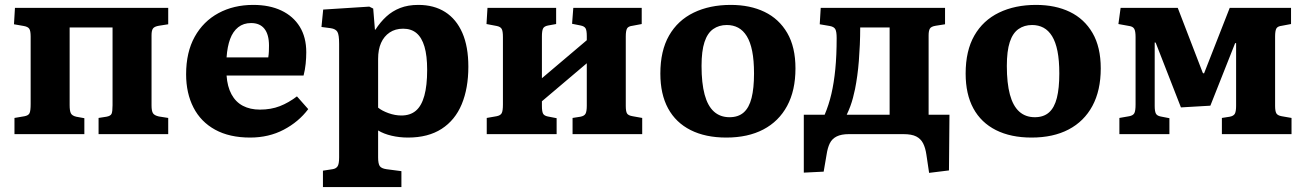

<svg xmlns="http://www.w3.org/2000/svg" viewBox="-20 -547 5322 783"><path d="M39 0V-66L80 -73Q96 -76 100.5 -85.5Q105 -95 105 -123V-398Q105 -421 99.5 -429.5Q94 -438 77 -441L37 -448L41 -515H666V-448L628 -442Q610 -439 604 -431Q598 -423 598 -403V-117Q598 -94 604 -85Q610 -76 628 -72L666 -66V0H382V-66L414 -71Q431 -74 435 -83Q439 -92 439 -118V-435H264V-118Q264 -95 269 -85Q274 -75 291 -71L324 -65V0Z M1000 14Q916 14 857.5 -18Q799 -50 769 -108.5Q739 -167 739 -244Q739 -334 774 -397Q809 -460 871 -493.5Q933 -527 1013 -527Q1079 -527 1127.5 -504Q1176 -481 1202.5 -438Q1229 -395 1229 -334Q1229 -311 1226.5 -286.5Q1224 -262 1218 -239H904Q907 -194 924 -162.5Q941 -131 970.5 -115.5Q1000 -100 1040 -100Q1085 -100 1121 -114Q1157 -128 1191 -154L1237 -102Q1198 -50 1137 -18Q1076 14 1000 14ZM904 -313H1074Q1076 -325 1076.5 -337Q1077 -349 1077 -361Q1077 -406 1058.5 -429.5Q1040 -453 1004 -453Q973 -453 951.5 -436Q930 -419 918.5 -388Q907 -357 904 -313Z M1297 216V149L1336 143Q1350 141 1356.5 131.5Q1363 122 1363 95V-369Q1363 -405 1356 -417Q1349 -429 1329 -432L1291 -437L1298 -508L1486 -520L1502 -512L1509 -426H1511Q1531 -457 1555.5 -479.5Q1580 -502 1612 -514.5Q1644 -527 1686 -527Q1750 -527 1795.5 -498Q1841 -469 1865.5 -413Q1890 -357 1890 -275Q1890 -187 1863 -122Q1836 -57 1781 -21.5Q1726 14 1644 14Q1609 14 1577 6.5Q1545 -1 1522 -15V95Q1522 120 1528.5 130Q1535 140 1556 143L1617 151V216ZM1617 -76Q1653 -76 1676 -95.5Q1699 -115 1710.5 -156.5Q1722 -198 1722 -262Q1722 -320 1711 -357Q1700 -394 1678.5 -412Q1657 -430 1624 -430Q1592 -430 1569 -414.5Q1546 -399 1534 -372Q1522 -345 1522 -307V-108Q1538 -95 1564.5 -85.5Q1591 -76 1617 -76Z M1965 0V-66L2005 -73Q2021 -76 2026 -85.5Q2031 -95 2031 -121V-396Q2031 -420 2026 -429Q2021 -438 2006 -441L1964 -449L1968 -515H2248V-449L2215 -443Q2199 -440 2194.5 -430.5Q2190 -421 2190 -398V-228L2373 -383V-400Q2373 -423 2368 -431.5Q2363 -440 2348 -443L2313 -450L2318 -515H2597V-449L2560 -442Q2542 -440 2537 -430.5Q2532 -421 2532 -398V-115Q2532 -93 2537 -84.5Q2542 -76 2560 -73L2599 -66V0H2315V-66L2347 -71Q2363 -74 2368 -83.5Q2373 -93 2373 -116V-289L2190 -134V-115Q2190 -93 2194.5 -84Q2199 -75 2214 -72L2250 -65V0Z M2942 14Q2857 14 2796.5 -16.5Q2736 -47 2704.5 -105Q2673 -163 2673 -247Q2673 -340 2708.5 -402Q2744 -464 2809 -495.5Q2874 -527 2960 -527Q3039 -527 3098 -498.5Q3157 -470 3190.5 -412.5Q3224 -355 3224 -268Q3224 -178 3190 -115Q3156 -52 3093 -19Q3030 14 2942 14ZM2955 -69Q2991 -69 3013 -88.5Q3035 -108 3045 -147.5Q3055 -187 3055 -247Q3055 -301 3047.5 -338.5Q3040 -376 3025.5 -399.5Q3011 -423 2990.5 -434Q2970 -445 2944 -445Q2912 -445 2888.5 -428.5Q2865 -412 2853 -375.5Q2841 -339 2841 -278Q2841 -208 2853.5 -161.5Q2866 -115 2891.5 -92Q2917 -69 2955 -69Z M3769 158 3758 84Q3754 56 3744.5 37.5Q3735 19 3716.5 9.5Q3698 0 3664 0H3442Q3411 0 3392 9.5Q3373 19 3364 37.5Q3355 56 3351 83L3339 153L3258 157V-79H3343Q3360 -119 3370.5 -164Q3381 -209 3386.5 -265Q3392 -321 3392 -392Q3392 -418 3386.5 -428Q3381 -438 3364 -441L3323 -448L3327 -515H3834V-448L3796 -442Q3777 -439 3772 -430Q3767 -421 3767 -403V-79H3852L3850 148ZM3433 -79H3608V-435H3488Q3488 -399 3486.5 -364.5Q3485 -330 3482.5 -298.5Q3480 -267 3476 -238Q3472 -209 3467 -184Q3463 -165 3458.5 -148Q3454 -131 3448 -114.5Q3442 -98 3433 -79Z M4187 14Q4102 14 4041.5 -16.5Q3981 -47 3949.5 -105Q3918 -163 3918 -247Q3918 -340 3953.5 -402Q3989 -464 4054 -495.5Q4119 -527 4205 -527Q4284 -527 4343 -498.5Q4402 -470 4435.5 -412.5Q4469 -355 4469 -268Q4469 -178 4435 -115Q4401 -52 4338 -19Q4275 14 4187 14ZM4200 -69Q4236 -69 4258 -88.5Q4280 -108 4290 -147.5Q4300 -187 4300 -247Q4300 -301 4292.5 -338.5Q4285 -376 4270.5 -399.5Q4256 -423 4235.5 -434Q4215 -445 4189 -445Q4157 -445 4133.5 -428.5Q4110 -412 4098 -375.5Q4086 -339 4086 -278Q4086 -208 4098.5 -161.5Q4111 -115 4136.5 -92Q4162 -69 4200 -69Z M4545 0V-66L4585 -73Q4601 -76 4606 -85.5Q4611 -95 4611 -121V-396Q4611 -420 4605.5 -429.5Q4600 -439 4585 -441L4541 -449L4550 -515H4783L4885 -250L4890 -247L4995 -515H5245V-449L5208 -442Q5190 -440 5185 -430.5Q5180 -421 5180 -398V-115Q5180 -94 5185 -85Q5190 -76 5207 -73L5247 -66V0H4963V-66L4995 -71Q5011 -74 5016 -83.5Q5021 -93 5021 -116V-371H5017L4916 -116L4796 -109L4693 -373L4689 -374V-115Q4689 -94 4693.5 -84.5Q4698 -75 4713 -72L4749 -65V0Z"/></svg>

Font: Literata 18pt
Style: Bold
Weight: 700
Designer: Latin by Veronika Burian and Jose Scaglione. Greek by Irene Vlachou. Cyrillic by Vera Evstafieva.
Foundry: TypeTogether
Version: Version 3.103;gftools[0.9.29]